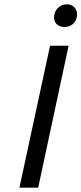

<svg xmlns="http://www.w3.org/2000/svg" viewBox="-20 -870 377 890"><path d="M279 -745Q253 -745 240 -761Q227 -777 232 -802Q236 -823 252 -836.5Q268 -850 290 -850Q314 -850 327.5 -833Q341 -816 336 -791Q332 -770 316.5 -757.5Q301 -745 279 -745ZM70 0 212 -658H298L157 0Z"/></svg>

Font: EauTest Medium
Style: Italic
Weight: 500
Italic angle: -12°
Designer: Christian Thalmann (Catharsis Fonts)
Version: Version 0.001;PS 000.001;hotconv 1.0.88;makeotf.lib2.5.64775